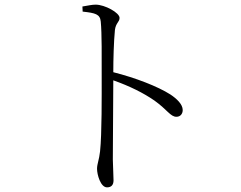

<svg xmlns="http://www.w3.org/2000/svg" viewBox="-20 -771 1040 827"><path d="M335 -743 336 -721C391 -715 411 -710 414 -678C419 -627 418 -522 418 -443C418 -363 419 -193 411 -119C407 -82 398 -65 398 -44C398 -19 413 36 441 36C459 36 469 26 469 6C469 -12 467 -40 466 -84L468 -425C539 -400 597 -371 645 -338C701 -298 714 -268 740 -268C758 -268 767 -282 767 -297C767 -322 741 -346 714 -364C659 -399 563 -436 468 -460C468 -514 470 -591 475 -642C479 -673 495 -676 495 -694C495 -716 432 -751 392 -751C376 -751 360 -747 335 -743Z"/></svg>

Font: Noto Serif CJK TC Light
Style: Regular
Weight: 300
Designer: Ryoko NISHIZUKA 西塚涼子 (kana & ideographs); Frank Grießhammer (Latin, Greek & Cyrillic); Wenlong ZHANG 张文龙 (bopomofo); San
Foundry: Adobe
Version: Version 2.001;hotconv 1.1.0;makeotfexe 2.6.0